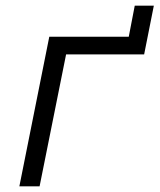

<svg xmlns="http://www.w3.org/2000/svg" viewBox="-20 -654 560 674"><path d="M48 0 153 -525H432L453 -634H520L486 -463H212L119 0Z"/></svg>

Font: MOST Montserrat
Style: Italic
Weight: 400
Italic angle: -11.3°
Designer: Julieta Ulanovsky
Foundry: Julieta Ulanovsky
Version: Version 8.000;March 11, 2024;FontCreator 15.0.0.2926 64-bit